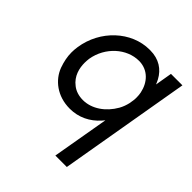

<svg xmlns="http://www.w3.org/2000/svg" viewBox="-191 -593 936 936"><g transform="rotate(45 276.5 -125.0)"><path d="M342 220H421L538 -460H459L444 -372C441 -380 437 -388 433 -396C409 -441 367 -470 306 -470C305 -470 303 -470 302 -470C177 -470 65 -366 45 -230C43 -217 42 -203 42 -191C42 -162 48 -133 59 -102C82 -41 143 9 230 9C291 9 343 -17 382 -61C385 -65 389 -69 393 -74ZM125 -230C141 -325 220 -395 304 -395C305 -395 307 -395 308 -395C367 -393 407 -350 419 -292C421 -282 422 -272 422 -261C422 -254 422 -248 421 -241L417 -216C413 -199 407 -182 398 -166C364 -106 306 -66 246 -66C217 -66 192 -74 173 -89C133 -119 123 -164 123 -201C123 -211 124 -220 125 -230Z"/></g></svg>

Font: Jost
Style: Italic
Weight: 400
Italic angle: -5°
Version: Version 3.710